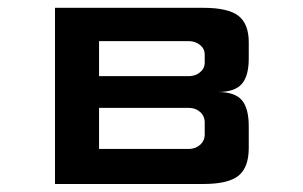

<svg xmlns="http://www.w3.org/2000/svg" viewBox="-20 -459 757 479"><path d="M227.1 -356.4V-269H450.7Q467.3 -269 479 -278.6Q490.7 -288.1 490.7 -302.7V-322.8Q490.7 -337.4 479 -346.9Q467.3 -356.4 450.7 -356.4ZM523.4 -229.5Q565.9 -229.5 583.3 -209.2Q600.6 -189 600.6 -143.6V-89.8Q600.6 -41.5 575.2 -20.8Q549.8 0 487.3 0H117.2V-439.5H487.3Q549.3 -439.5 575 -419.4Q600.6 -399.4 600.6 -353.5V-313.5Q600.6 -269 583 -249.3Q565.4 -229.5 523.4 -229.5ZM227.1 -189.9V-87.4H450.7Q467.8 -87.4 479.2 -97.7Q490.7 -107.9 490.7 -123.5V-153.8Q490.7 -169.4 479.2 -179.7Q467.8 -189.9 450.7 -189.9Z"/></svg>

Font: Squarish Sans CT
Style: RegularSC
Weight: 400
Version: Version 0.9